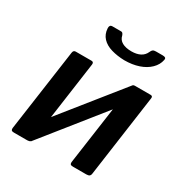

<svg xmlns="http://www.w3.org/2000/svg" viewBox="-171 -874 963 1007"><g transform="rotate(30 310.5 -370.5)"><path d="M229 -514 160 -22Q157 0 134 0H52Q41 0 37.5 -4.5Q34 -9 35 -18L105 -513Q107 -530 121 -530H217Q231 -530 229 -514ZM586 -514 517 -22Q516 -10 510 -5Q504 0 491 0H410Q398 0 394.5 -4.5Q391 -9 392 -18L462 -513Q464 -530 479 -530H575Q589 -530 586 -514ZM466 -524 529 -475 153 -5 90 -55ZM364 -618Q321 -619 285 -629.5Q249 -640 228 -662.5Q207 -685 205 -719Q204 -729 208 -735Q212 -741 222 -741H268Q278 -742 282.5 -738Q287 -734 290 -725Q295 -701 316.5 -689Q338 -677 373 -677Q404 -677 425.5 -688Q447 -699 457 -722Q461 -732 467 -736.5Q473 -741 485 -741H526Q537 -741 542 -737.5Q547 -734 545 -724Q539 -693 514 -668.5Q489 -644 450.5 -631Q412 -618 364 -618Z"/></g></svg>

Font: Libre Franklin SemiBold
Style: Italic
Weight: 600
Italic angle: -8°
Designer: Pablo Impallari, Rodrigo Fuenzalida, Nhung Nguyen
Foundry: Impallari Type
Version: Version 3.000